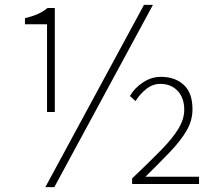

<svg xmlns="http://www.w3.org/2000/svg" viewBox="-20 -759 898 792"><path d="M174 -297V-659H83V-684Q113 -691 135.5 -701Q158 -711 176 -726H206V-297ZM167 13 574 -739H611L204 13ZM525 0V-23Q600 -94 647.5 -143Q695 -192 717.5 -230.5Q740 -269 740 -306Q740 -355 713 -384Q686 -413 641 -413Q610 -413 583.5 -392Q557 -371 539 -342L516 -363Q534 -395 569 -418.5Q604 -442 644 -442Q702 -442 738 -409Q774 -376 774 -308Q774 -262 749.5 -220Q725 -178 681.5 -132.5Q638 -87 580 -30H801V0Z"/></svg>

Font: Noto Sans TC Thin
Style: Regular
Weight: 100
Designer: Ryoko NISHIZUKA 西塚涼子 (kana, bopomofo & ideographs); Paul D. Hunt (Latin, Greek & Cyrillic); Sandoll Communications 산돌커뮤니
Foundry: Adobe
Version: Version 2.004-H2;hotconv 1.0.118;makeotfexe 2.5.65603